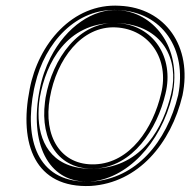

<svg xmlns="http://www.w3.org/2000/svg" viewBox="-20 -624 660 666"><path d="M83 -315C45 -125 101 30 295 21C460 10 573 -126 613 -293C648 -462 554 -597 395 -604C231 -614 112 -470 83 -315ZM98 -315C99 -321 101 -326 102 -332C135 -475 244 -598 391 -589C542 -582 630 -455 598 -294C558 -130 452 -4 297 6H276C112 3 62 -136 98 -315ZM118 -315C80 -125 148 6 281 6H293C418 -3 537 -123 578 -293C613 -464 509 -584 388 -589C305 -594 210 -533 155 -424C138 -390 125 -353 118 -315ZM118 -285C140 -409 213 -544 376 -544H389C546 -536 602 -416 574 -300C547 -184 475 -46 310 -39C170 -33 119 -118 114 -213C113 -236 114 -260 118 -285ZM136 -270C119 -137 183 -34 308 -39C441 -45 525 -176 554 -299C585 -425 512 -538 386 -544C254 -551 162 -421 138 -285C137 -280 137 -275 136 -270ZM153 -285C176 -418 263 -535 382 -529C499 -523 568 -418 539 -300C511 -179 431 -59 310 -54C191 -49 129 -150 153 -285Z"/></svg>

Font: Snowfall
Style: EcoObl
Weight: 400
Designer: Jasper
Foundry: Cannot Into Space Fonts
Version: Version 0.9